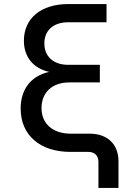

<svg xmlns="http://www.w3.org/2000/svg" viewBox="-20 -750 640 948"><path d="M329 -90C241 -90 185 -139 185 -216C185 -294 238 -343 322 -343H473V-430H316C244 -430 199 -471 199 -536C199 -600 244 -640 316 -640H506V-730H317C183 -730 98 -660 98 -549C98 -468 145 -412 223 -395C134 -376 82 -310 82 -214C82 -83 177 0 328 0H417C447 0 466 19 466 49V178H565V46C565 -38 510 -90 423 -90Z"/></svg>

Font: Tekne LDO Medium
Style: Regular
Weight: 500
Monospace: yes
Designer: Alessio Laiso, Mario Rullo, Paolo Rosset
Foundry: Alessio Laiso
Version: Version 1.000;hotconv 1.0.109;makeotfexe 2.5.65596